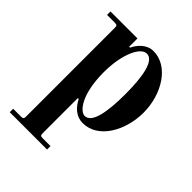

<svg xmlns="http://www.w3.org/2000/svg" viewBox="-201 -602 946 946"><g transform="rotate(45 272.0 -129.0)"><path d="M216 -240C216 -360 256 -454 302 -454C350 -454 368 -365 368 -237C368 -109 350 -20 302 -20C270 -20 216 -84 216 -240ZM28 204V228H288V204H232C220 204 216 200 216 188V-57L222 -59C242 -18 275 12 320 12C427 12 496 -111 496 -237C496 -363 423 -486 316 -486C269 -486 237 -448 222 -416H216V-474H28V-450H84C96 -450 100 -446 100 -434V188C100 200 96 204 84 204Z"/></g></svg>

Font: Old Standard
Style: Bold
Weight: 700
Designer: Alexey Kryukov <alexios@thessalonica.org.ru>
Version: Version 2.0.2